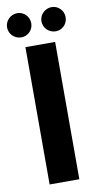

<svg xmlns="http://www.w3.org/2000/svg" viewBox="-109 -850 459 891"><g transform="rotate(-10 120.0 -404.5)"><path d="M40 -809C8 -809 -18 -783 -18 -752C-18 -720 8 -695 40 -695C71 -695 96 -720 96 -752C96 -783 71 -809 40 -809ZM202 -809C170 -809 144 -783 144 -752C144 -720 170 -695 202 -695C233 -695 258 -720 258 -752C258 -783 233 -809 202 -809ZM50 -647V0H190V-647Z"/></g></svg>

Font: sklik
Style: Regular
Weight: 400
Designer: Joe Prince
Foundry: Joe Prince
Version: Version 1.001